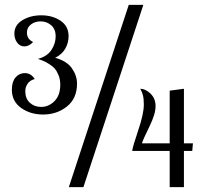

<svg xmlns="http://www.w3.org/2000/svg" viewBox="-20 -770 836 790"><path d="M569.8 -750 323.2 0H263.2L509.8 -750ZM123 -444.8Q103.5 -439.9 93.8 -425.8Q84 -411.6 84 -395Q84 -364.3 102.8 -347.2Q121.6 -330.1 148.9 -330.1Q180.7 -330.1 204.3 -354Q228 -377.9 228 -421.9Q228 -442.4 221.4 -459.2Q214.8 -476.1 206.1 -486.6Q197.3 -497.1 182.9 -506.1Q168.5 -515.1 159.4 -519Q150.4 -522.9 136.2 -527.8Q173.8 -537.6 191.4 -564.2Q209 -590.8 209 -620.1Q209 -650.4 190.4 -666.3Q171.9 -682.1 147 -682.1Q124 -682.1 107.4 -669.4Q90.8 -656.7 90.8 -636.2Q90.8 -608.9 116.2 -597.2Q99.6 -579.1 80.1 -579.1Q62 -579.1 50.5 -594.7Q39.1 -610.4 39.1 -631.8Q39.1 -666.5 72 -686.8Q105 -707 149.9 -707Q195.8 -707 229 -684.8Q262.2 -662.6 262.2 -621.1Q262.2 -593.8 248.8 -570.1Q235.4 -546.4 207 -532.2Q254.9 -519 275.9 -489Q296.9 -459 296.9 -425.8Q296.9 -364.7 255.4 -331.8Q213.9 -298.8 157.2 -298.8Q105 -298.8 66.9 -325.9Q28.8 -353 28.8 -400.9Q28.8 -433.6 43.9 -451.4Q59.1 -469.2 82 -469.2Q107.4 -469.2 123 -444.8ZM678.2 -397 736.8 -404.8V-180.2H773.9L771 -148.9H736.8V0H678.2V-148.9H523.9Q525.9 -166.5 548.8 -234.1Q571.8 -301.8 571.8 -339.8Q571.8 -352.1 570.8 -361.8Q569.8 -371.6 567.9 -378.4Q565.9 -385.3 564.5 -389.2Q563 -393.1 560.3 -398.2Q557.6 -403.3 557.1 -404.8Q578.1 -404.8 599.1 -385Q620.1 -365.2 620.1 -333Q620.1 -300.3 594 -247.6Q567.9 -194.8 564 -180.2H678.2Z"/></svg>

Font: Lobster Two
Style: Regular
Weight: 400
Designer: Pablo Impallari
Foundry: Pablo Impallari. www.impallari.com
Version: Version 1.006